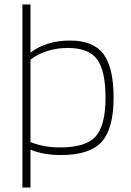

<svg xmlns="http://www.w3.org/2000/svg" viewBox="-20 -685 584 857"><path d="M116 152H80V-665H116V-450Q151 -477 195.5 -490.5Q240 -504 293 -504Q397 -504 442 -443.5Q487 -383 487 -249Q487 -111 434 -52Q381 7 252 7Q212 7 178.5 1Q145 -5 116 -17ZM451 -249Q451 -369 413.5 -420Q376 -471 282 -471Q234 -471 191.5 -457.5Q149 -444 116 -419V-51Q145 -39 177.5 -33Q210 -27 249 -27Q364 -27 407.5 -76.5Q451 -126 451 -249Z"/></svg>

Font: Blinker ExtraLight
Style: Regular
Weight: 200
Designer: Juergen Huber
Foundry: supertype
Version: Version 1.017;hotconv 1.0.117;makeotfexe 2.5.65602